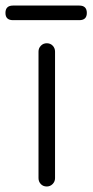

<svg xmlns="http://www.w3.org/2000/svg" viewBox="-63 -677 336 697"><path d="M136.8 -489.8V-30.2Q136.8 -17.8 128 -8.9Q119.2 0 106.8 0Q93.5 0 85.1 -8.9Q76.8 -17.8 76.8 -30.2V-489.8Q76.8 -502.2 85.5 -511.1Q94.2 -520 106.8 -520Q120 -520 128.4 -511.1Q136.8 -502.2 136.8 -489.8ZM224.8 -603.8H-15.8Q-43.2 -603.8 -43.2 -630Q-43.2 -656.8 -15.8 -656.8H224.8Q252.2 -656.8 252.2 -630Q252.2 -603.8 224.8 -603.8Z"/></svg>

Font: Quicksand Variable Light
Style: Regular
Weight: 300
Designer: Andrew Paglinawan
Foundry: Andrew Paglinawan
Version: Version 3.004